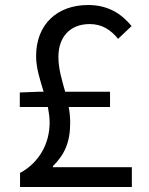

<svg xmlns="http://www.w3.org/2000/svg" viewBox="-20 -746 595 766"><path d="M191 -79V-83C237 -129 260 -177 260 -256C260 -278 258 -299 254 -319H419V-380H240C227 -427 213 -471 213 -519C213 -597 258 -650 338 -650C388 -650 423 -626 451 -591L505 -642C465 -691 411 -726 332 -726C207 -726 124 -648 124 -522C124 -474 140 -427 154 -380H134L59 -377V-319H171C175 -298 178 -278 178 -257C178 -173 136 -97 60 -56V0H506V-79Z"/></svg>

Font: Noto Sans CJK JP Regular
Style: Regular
Weight: 400
Designer: Ryoko NISHIZUKA (kana & ideographs); Paul D. Hunt (Latin, Greek & Cyrillic); Wenlong ZHANG (bopomofo); Sandoll Communica
Foundry: Adobe Systems Incorporated
Version: Version 1.001;PS 1.001;hotconv 1.0.78;makeotf.lib2.5.61930